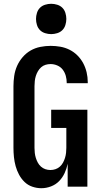

<svg xmlns="http://www.w3.org/2000/svg" viewBox="-20 -985 540 1013"><path d="M198 8Q174 8 150.5 0Q127 -8 109.5 -25Q92 -42 80.5 -63.5Q69 -85 62.5 -108.5Q56 -132 53.5 -156.5Q51 -181 51 -205V-530Q51 -557 55 -584.5Q59 -612 70 -637Q81 -662 99.5 -683.5Q118 -705 141.5 -718.5Q165 -732 192.5 -737.5Q220 -743 247 -743Q273 -743 298.5 -738.5Q324 -734 347 -722.5Q370 -711 388.5 -692.5Q407 -674 419 -651.5Q431 -629 437 -603.5Q443 -578 443 -552V-546H332V-549Q332 -567 327 -585Q322 -603 311 -617.5Q300 -632 282.5 -639.5Q265 -647 247 -647Q233 -647 220 -643Q207 -639 197 -630Q187 -621 180 -609Q173 -597 169 -584Q165 -571 163.5 -557.5Q162 -544 162 -530V-205Q162 -192 163.5 -178.5Q165 -165 169 -152Q173 -139 179.5 -127Q186 -115 196 -106Q206 -97 219 -92.5Q232 -88 246 -88Q260 -88 273 -92.5Q286 -97 296 -106Q306 -115 312.5 -127Q319 -139 323 -152Q327 -165 328.5 -178.5Q330 -192 330 -205V-310H250V-406H441V0H337V-121Q332 -96 321 -72Q310 -48 292 -29.5Q274 -11 249 -1.5Q224 8 198 8ZM250 -805Q234 -805 218 -810Q202 -815 191 -826Q180 -837 175 -853Q170 -869 170 -885Q170 -901 175 -917Q180 -933 191 -944Q202 -955 218 -960Q234 -965 250 -965Q266 -965 282 -960Q298 -955 309 -944Q320 -933 325 -917Q330 -901 330 -885Q330 -869 325 -853Q320 -837 309 -826Q298 -815 282 -810Q266 -805 250 -805Z"/></svg>

Font: Iosevka Term Curly
Style: Bold
Weight: 700
Designer: Belleve Invis
Foundry: Belleve Invis
Version: Version 32.3.0